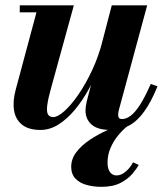

<svg xmlns="http://www.w3.org/2000/svg" viewBox="-20 -480 632 724"><path d="M133 10Q88 10 63.2 -9.8Q38.5 -29.5 33 -63.8Q27.5 -98 39 -141L117.5 -433.5H54.5V-460H258.5L173 -149.5Q162 -110.5 158.5 -86Q155 -61.5 160.2 -50Q165.5 -38.5 181 -38.5Q197.5 -38.5 223 -61.2Q248.5 -84 276 -124Q303.5 -164 327.8 -216Q352 -268 367 -327H387Q376 -282.5 357.5 -235.2Q339 -188 315 -144.2Q291 -100.5 261.8 -65.5Q232.5 -30.5 200 -10.2Q167.5 10 133 10ZM396.5 10Q348 10 325.2 -10.5Q302.5 -31 302.5 -62Q302.5 -70 303.8 -79.8Q305 -89.5 307 -97.5L401.5 -460H535L428 -64.5Q427 -60 426.2 -55.2Q425.5 -50.5 425.5 -46.5Q425.5 -31 440 -31Q455.5 -31 472.2 -43.2Q489 -55.5 507.8 -84.5Q526.5 -113.5 548.5 -163.5L574 -154.5Q550 -96 524 -59.8Q498 -23.5 467 -6.8Q436 10 396.5 10ZM362.5 224.5Q332 224.5 306 217.2Q280 210 264.2 193.2Q248.5 176.5 248.5 149Q248.5 119 268 93.5Q287.5 68 319 47Q350.5 26 386.5 10Q422.5 -6 455 -16.5L461 -4.5Q444.5 8 426.8 29Q409 50 397.2 76.8Q385.5 103.5 385.5 133.5Q385.5 156.5 394.8 169Q404 181.5 419 181.5Q433 181.5 445.2 173.5Q457.5 165.5 467 154.2Q476.5 143 481.5 132L503 142Q495.5 156 479 175.5Q462.5 195 434.2 209.8Q406 224.5 362.5 224.5Z"/></svg>

Font: Bodoni Moda 9pt
Style: Bold Italic
Weight: 700
Italic angle: -13°
Designer: Owen Earl
Foundry: indestructible type
Version: Version 2.004